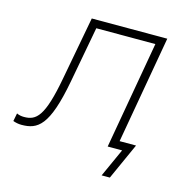

<svg xmlns="http://www.w3.org/2000/svg" viewBox="-120 -614 815 835"><g transform="rotate(15 287.5 -196.0)"><path d="M16 6C89 6 136 -23 175 -231L222 -484H488L403 0H468L410 128H447L521 -36H447L532 -520H192L139 -236C106 -57 73 -30 18 -30C6 -30 -5 -32 -15 -37L-22 -1C-11 3 2 6 16 6Z"/></g></svg>

Font: Fixel Display ExtraLight
Style: Italic
Weight: 200
Italic angle: -10°
Designer: AlfaBravo + MacPaw
Foundry: Kyrylo Tkachov, Marchela Mozhyna, Serhii Makarenko, Maria Weinstein, Zakhar Kryvoshyya
Version: Version 1.210;Glyphs 3.2 (3217)